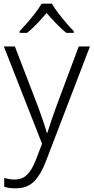

<svg xmlns="http://www.w3.org/2000/svg" viewBox="-20 -785 510 1046"><path d="M1 -532H61L188 -202Q204 -157 216 -122.5Q228 -88 235 -61H238Q253 -111 285 -200L409 -532H470L230 94Q203 165 166 203Q129 241 66 241Q47 241 31.5 239Q16 237 3 232V184Q15 188 29 190.5Q43 193 59 193Q101 193 127.5 167Q154 141 175 87L209 -2ZM263 -765Q275 -743 296 -715.5Q317 -688 340 -661Q363 -634 382 -615V-606H341Q314 -628 286 -657Q258 -686 234 -714Q210 -686 182.5 -657Q155 -628 128 -606H87V-615Q106 -635 129 -661.5Q152 -688 173 -715.5Q194 -743 207 -765Z"/></svg>

Font: Noto Sans Arabic UI Lt
Style: Regular
Weight: 300
Designer: Monotype Design Team, Nadine Chahine and Nizar Qandah
Foundry: Monotype Imaging Inc.
Version: Version 2.010; ttfautohint (v1.8.4.7-5d5b)